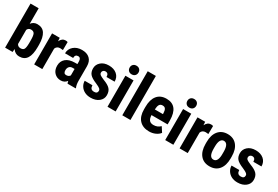

<svg xmlns="http://www.w3.org/2000/svg" viewBox="67 -1786 4104 2831"><g transform="rotate(30 2118.5 -370.0)"><path d="M324.2 -281.7Q324.2 -365.2 308.1 -393.8Q292 -422.4 250 -422.4Q208 -422.4 188.5 -382.8V-142.1Q207 -105 250 -105Q293 -105 308.1 -130.9Q323.2 -156.7 324.2 -231.4ZM462.4 -247.1Q462.4 -118.7 421.4 -54.4Q380.4 9.8 292.5 9.8Q223.6 9.8 182.1 -52.2L177.7 0H50.3V-750H188.5V-485.4Q227.5 -538.1 291.5 -538.1Q379.4 -538.1 420.4 -474.4Q461.4 -410.6 462.4 -287.6Z M683.6 0H544.9V-528.3H675.3L679.2 -471.2Q711.9 -538.1 769.5 -538.1Q793 -538.1 807.6 -531.7L806.2 -395L760.3 -398.9Q703.6 -398.9 683.6 -349.1Z M985.8 -157.2Q985.8 -98.6 1030.8 -98.6Q1075.7 -98.6 1094.7 -129.9V-239.7H1061.5Q1026.4 -239.7 1006.1 -217.3Q985.8 -194.8 985.8 -157.2ZM1094.7 -365.2Q1094.7 -430.2 1046.9 -430.2Q995.1 -430.2 995.1 -369.6H856.9Q856.9 -442.9 911.9 -490.5Q966.8 -538.1 1052.2 -538.1Q1137.7 -538.1 1185.3 -492.9Q1232.9 -447.8 1232.9 -363.8V-115.2Q1233.9 -46.9 1252.4 -8.3V0H1113.3Q1107.4 -12.2 1101.6 -41Q1064.5 9.8 999.5 9.8Q934.6 9.8 890.9 -34.2Q847.2 -78.1 847.2 -154.3Q847.2 -230.5 900.1 -276.1Q953.1 -321.8 1052.7 -322.8H1094.7Z M1566.9 -141.6Q1566.9 -159.2 1550 -174.1Q1533.2 -189 1475.1 -214.4Q1389.6 -249 1357.7 -286.1Q1325.7 -323.2 1325.7 -385.7Q1325.7 -448.2 1375.5 -493.2Q1425.3 -538.1 1510.3 -538.1Q1595.2 -538.1 1647.5 -493.2Q1699.7 -448.2 1699.7 -372.6H1561.5Q1561.5 -437 1507.8 -437Q1485.8 -437 1471.7 -423.3Q1457.5 -409.7 1457.5 -388.7Q1457.5 -367.7 1473.1 -354.2Q1488.8 -340.8 1546.9 -315.9Q1631.3 -284.7 1666.3 -246.3Q1701.2 -208 1701.2 -142.1Q1701.2 -76.2 1647.9 -33.2Q1594.7 9.8 1508.3 9.8Q1450.2 9.8 1405.8 -12.9Q1361.3 -35.6 1336.2 -76.2Q1311 -116.7 1311 -163.6H1442.4Q1443.4 -127.4 1459.2 -109.4Q1475.1 -91.3 1511.2 -91.3Q1566.9 -91.3 1566.9 -141.6Z M1807.4 -612.1Q1787.1 -632.8 1787.1 -665Q1787.1 -697.3 1807.6 -717.8Q1828.1 -738.3 1862.3 -738.3Q1896.5 -738.3 1917 -717.8Q1937.5 -697.3 1937.5 -665Q1937.5 -632.8 1917.2 -612.1Q1897 -591.3 1862.3 -591.3Q1827.6 -591.3 1807.4 -612.1ZM1932.1 0H1793.5V-528.3H1932.1Z M2184.1 0H2045.4V-750H2184.1Z M2555.7 -314.5V-327.1Q2554.7 -374.5 2540 -398.9Q2525.4 -423.3 2489.3 -423.3Q2453.1 -423.3 2436.8 -397.5Q2420.4 -371.6 2417.5 -314.5ZM2490.2 -538.1Q2689.5 -538.1 2691.4 -285.6V-217.8H2416.5Q2419.4 -159.2 2442.4 -132.1Q2465.3 -105 2513.2 -105Q2582.5 -105 2628.9 -152.3L2683.1 -68.8Q2657.7 -33.7 2609.4 -12Q2561 9.8 2504.4 9.8Q2397.9 9.8 2338.4 -53.7Q2278.8 -117.2 2278.8 -235.4V-277.3Q2278.8 -402.3 2333.5 -470.2Q2388.2 -538.1 2490.2 -538.1Z M2789.8 -612.1Q2769.5 -632.8 2769.5 -665Q2769.5 -697.3 2790 -717.8Q2810.5 -738.3 2844.7 -738.3Q2878.9 -738.3 2899.4 -717.8Q2919.9 -697.3 2919.9 -665Q2919.9 -632.8 2899.7 -612.1Q2879.4 -591.3 2844.7 -591.3Q2810.1 -591.3 2789.8 -612.1ZM2914.6 0H2775.9V-528.3H2914.6Z M3159.7 0H3021V-528.3H3151.4L3155.3 -471.2Q3188 -538.1 3245.6 -538.1Q3269 -538.1 3283.7 -531.7L3282.2 -395L3236.3 -398.9Q3179.7 -398.9 3159.7 -349.1Z M3532.7 -423.3Q3497.6 -423.3 3477.8 -388.4Q3458 -353.5 3458 -281.2V-246.6Q3458 -105 3533.7 -105Q3603.5 -105 3608.9 -223.1L3609.4 -281.2Q3609.4 -423.3 3532.7 -423.3ZM3319.3 -281.2Q3319.3 -401.4 3376 -469.7Q3432.6 -538.1 3533.2 -538.1Q3633.8 -538.1 3690.4 -469.7Q3747.1 -401.4 3747.1 -280.3V-246.6Q3747.1 -126 3690.9 -58.1Q3634.8 9.8 3533.2 9.8Q3431.6 9.8 3375.5 -58.3Q3319.3 -126.5 3319.3 -247.6Z M4066.9 -141.6Q4066.9 -159.2 4050 -174.1Q4033.2 -189 3975.1 -214.4Q3889.6 -249 3857.7 -286.1Q3825.7 -323.2 3825.7 -385.7Q3825.7 -448.2 3875.5 -493.2Q3925.3 -538.1 4010.3 -538.1Q4095.2 -538.1 4147.5 -493.2Q4199.7 -448.2 4199.7 -372.6H4061.5Q4061.5 -437 4007.8 -437Q3985.8 -437 3971.7 -423.3Q3957.5 -409.7 3957.5 -388.7Q3957.5 -367.7 3973.1 -354.2Q3988.8 -340.8 4046.9 -315.9Q4131.3 -284.7 4166.3 -246.3Q4201.2 -208 4201.2 -142.1Q4201.2 -76.2 4147.9 -33.2Q4094.7 9.8 4008.3 9.8Q3950.2 9.8 3905.8 -12.9Q3861.3 -35.6 3836.2 -76.2Q3811 -116.7 3811 -163.6H3942.4Q3943.4 -127.4 3959.2 -109.4Q3975.1 -91.3 4011.2 -91.3Q4066.9 -91.3 4066.9 -141.6Z"/></g></svg>

Font: RobotoCondensed-Bold
Style: Bold
Weight: 700
Designer: Google
Version: Version 2.001240; 2014